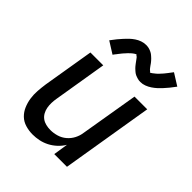

<svg xmlns="http://www.w3.org/2000/svg" viewBox="-212 -889 1025 1025"><g transform="rotate(45 300.0 -376.5)"><path d="M206 8Q178 8 151.5 0Q125 -8 106.5 -26Q88 -44 77.5 -68.5Q67 -93 63 -120Q59 -147 61 -175Q63 -203 67 -231L115 -520H212L162 -217Q159 -200 158.5 -182.5Q158 -165 161 -148.5Q164 -132 172 -117.5Q180 -103 193 -93.5Q206 -84 222.5 -80Q239 -76 257 -76Q280 -76 304 -83Q328 -90 347.5 -106.5Q367 -123 378.5 -145.5Q390 -168 393 -192L448 -520H544L458 0H362L375 -83Q362 -61 342.5 -43Q323 -25 300.5 -13.5Q278 -2 254 3Q230 8 206 8ZM207 -595 140 -637Q153 -655 165 -669.5Q177 -684 188 -696Q199 -708 210 -718.5Q221 -729 235 -738.5Q249 -748 265 -753.5Q281 -759 297 -759Q302 -759 307 -758.5Q312 -758 317 -757Q322 -756 327 -754Q332 -752 336.5 -750Q341 -748 345 -745.5Q349 -743 352.5 -740Q356 -737 360 -733.5Q364 -730 367.5 -726.5Q371 -723 374 -719.5Q377 -716 380 -712.5Q383 -709 385 -706Q387 -703 390.5 -698Q394 -693 397.5 -688.5Q401 -684 403.5 -681Q406 -678 410.5 -675Q415 -672 415 -669Q415 -669 415 -669Q415 -669 415 -669Q415 -669 415 -669Q415 -669 415 -669Q416 -669 420 -671Q424 -673 427 -675.5Q430 -678 434.5 -681.5Q439 -685 441 -686.5Q443 -688 445 -690Q447 -692 449.5 -694Q452 -696 454 -698.5Q456 -701 458.5 -703.5Q461 -706 463.5 -709Q466 -712 469 -715Q472 -718 474.5 -721.5Q477 -725 480 -728.5Q483 -732 486 -736Q489 -740 492 -744Q495 -748 498.5 -752.5Q502 -757 505 -761L572 -719Q559 -701 547 -686.5Q535 -672 524 -660Q513 -648 502 -638Q491 -628 477 -618.5Q463 -609 447 -603Q431 -597 415 -597Q410 -597 404.5 -597.5Q399 -598 394.5 -599.5Q390 -601 385 -602.5Q380 -604 375.5 -606Q371 -608 367 -610.5Q363 -613 359.5 -616Q356 -619 352 -622.5Q348 -626 344.5 -629.5Q341 -633 338 -636.5Q335 -640 332 -644Q329 -648 327 -650.5Q325 -653 321.5 -658Q318 -663 314.5 -667.5Q311 -672 308.5 -675.5Q306 -679 301.5 -681.5Q297 -684 297 -687Q297 -687 297 -687Q297 -687 297 -687Q297 -687 297 -687Q297 -687 297 -687Q296 -687 292 -685Q288 -683 285 -681Q282 -679 277.5 -675.5Q273 -672 271 -670Q269 -668 267 -666Q265 -664 262.5 -662Q260 -660 258 -657.5Q256 -655 253.5 -652.5Q251 -650 248.5 -647Q246 -644 243 -641Q240 -638 237.5 -634.5Q235 -631 232 -627.5Q229 -624 226 -620Q223 -616 220 -612Q217 -608 213.5 -604Q210 -600 207 -595Z"/></g></svg>

Font: Iosevka SS04 Md Ex Obl
Style: Regular
Weight: 500
Width: 7
Italic angle: -9°
Monospace: yes
Designer: Belleve Invis
Foundry: Belleve Invis
Version: Version 19.0.0; ttfautohint (v1.8.4)